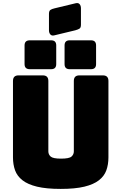

<svg xmlns="http://www.w3.org/2000/svg" viewBox="-20 -1208 786 1243"><path d="M682 -189Q682 -143 668.5 -105.5Q655 -68 620.5 -41Q586 -14 526 0.5Q466 15 373 15Q280 15 220 0.5Q160 -14 125.5 -41Q91 -68 77.5 -105.5Q64 -143 64 -189V-684Q64 -720 100 -720H257Q293 -720 293 -684V-228Q293 -208 308 -194.5Q323 -181 375 -181Q428 -181 443 -194.5Q458 -208 458 -228V-684Q458 -720 494 -720H646Q682 -720 682 -684ZM311 -760H173Q139 -760 139 -793V-914Q139 -947 173 -947H311Q344 -947 344 -914V-793Q344 -760 311 -760ZM569 -760H431Q398 -760 398 -793V-914Q398 -947 431 -947H569Q602 -947 602 -914V-793Q602 -760 569 -760ZM470 -1187Q487 -1191 495.5 -1181Q504 -1171 504 -1154V-1048Q504 -1029 495 -1023Q486 -1017 468 -1012L331 -979Q315 -975 306 -985Q297 -995 297 -1012V-1118Q297 -1137 306 -1143.5Q315 -1150 333 -1154Z"/></svg>

Font: Bungee Tint
Style: Regular
Weight: 400
Designer: David Jonathan Ross
Foundry: David Jonathan Ross
Version: Version 2.001